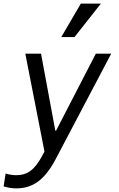

<svg xmlns="http://www.w3.org/2000/svg" viewBox="-36 -837 656 1062"><path d="M-5 123Q26 132 54 132Q101 132 134 107Q167 82 199 22L210 1L104 -540H191L270 -114H274L494 -540H579L271 45Q227 128 175.5 166.5Q124 205 54 205Q20 205 -16 194ZM522 -817 376 -632H303L411 -817Z"/></svg>

Font: CommitMono
Style: Italic
Weight: 400
Monospace: yes
Designer: Eigil Nikolajsen
Foundry: Eigil Nikolajsen
Version: Version 1.143